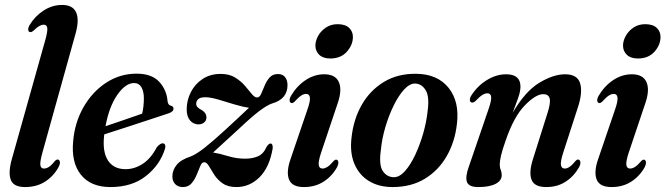

<svg xmlns="http://www.w3.org/2000/svg" viewBox="-20 -749 2696 778"><path d="M286.5 -614 152.5 -133Q141.5 -93.5 143.5 -79.8Q145.5 -66 158 -66Q167 -66 177.5 -72.2Q188 -78.5 202 -96Q209 -103.5 214.5 -102.5Q220.5 -102 222.5 -93.8Q224.5 -85.5 217 -71.5Q197.5 -35.5 163 -13.2Q128.5 9 81.5 9Q35 9 23.8 -20.2Q12.5 -49.5 28 -104.5L164 -588.5Q173.5 -623 171.5 -636Q169.5 -649 157.5 -649Q149.5 -649 140 -644Q130.5 -639 116 -625Q107 -617.5 102 -619Q96 -619.5 94.5 -627.2Q93 -635 100 -647.5Q122 -684 157 -706.5Q192 -729 231.5 -729Q274.5 -729 288.2 -699.5Q302 -670 286.5 -614Z M649 -147.5Q629 -81.5 572 -36.2Q515 9 427.5 9Q348 9 308 -40.8Q268 -90.5 276.5 -177.5Q283 -253 318.5 -315Q354 -377 410 -413.8Q466 -450.5 533.5 -450.5Q594.5 -450.5 625 -417.8Q655.5 -385 659 -338.5Q661 -323 673 -320.5Q682 -318.5 683 -310Q684 -296.5 662.5 -289.5Q646 -284 615 -273.8Q584 -263.5 546.2 -251.2Q508.5 -239 470.8 -226.5Q433 -214 402.5 -204.5Q402.5 -202.5 402 -200.5Q394.5 -134 417.5 -98.8Q440.5 -63.5 489 -63.5Q524.5 -63.5 557.8 -84.8Q591 -106 615.5 -152.5Q631 -170.5 641.5 -168Q653 -165 649 -147.5ZM523.5 -412.5Q488.5 -412.5 455.2 -364.5Q422 -316.5 407.5 -237.5Q444 -250 486 -264.2Q528 -278.5 556 -288.5Q562.5 -313 563 -350Q563 -378.5 553 -395.5Q543 -412.5 523.5 -412.5Z M808.5 -91.5Q798.5 -92.5 792 -77.2Q785.5 -62 777.5 -42Q769.5 -22 756.5 -6.5Q743.5 9 721 9Q701.5 9 690 -3Q678.5 -15 678.5 -33.5Q678.5 -59.5 695.8 -80.8Q713 -102 751.5 -114.5Q775 -123.5 808.5 -149.8Q842 -176 892 -222Q923.5 -251 948.2 -274Q973 -297 989 -312.5Q962.5 -316 929 -326.2Q895.5 -336.5 864 -345.8Q832.5 -355 812 -355Q791.5 -355 783.2 -347.2Q775 -339.5 775 -328.5Q775 -320 781.2 -314Q787.5 -308 799 -302Q816.5 -291 816.5 -273.5Q816.5 -260.5 807.2 -252.8Q798 -245 784.5 -245Q764 -245 750.2 -260.8Q736.5 -276.5 736.5 -305.5Q736.5 -342.5 753.2 -375.5Q770 -408.5 801 -429Q832 -449.5 874.5 -449.5Q909 -449.5 932.5 -435Q956 -420.5 972.2 -401.8Q988.5 -383 1000 -368.5Q1011.5 -354 1022 -354Q1031.5 -354 1038 -368.2Q1044.5 -382.5 1052 -401.2Q1059.5 -420 1072 -434.5Q1084.5 -449 1106 -449Q1125.5 -449 1135.2 -436.5Q1145 -424 1145 -404Q1145 -347.5 1082 -329.5Q1062.5 -323 1031.2 -299.5Q1000 -276 946 -225Q912 -193.5 886.5 -170.5Q861 -147.5 843.5 -131Q869.5 -127 903.8 -116.5Q938 -106 973 -106Q1002.5 -106 1025 -115.5Q1047.5 -125 1060.5 -154.5Q1069.5 -168 1076.5 -167.5Q1086 -167 1085 -148Q1072 -71 1031.8 -31Q991.5 9 938 9Q903.5 9 882.2 -6Q861 -21 848.2 -40.8Q835.5 -60.5 826.8 -75.8Q818 -91 808.5 -91.5Z M1318.5 -512Q1289.5 -512 1274 -526.5Q1258.5 -541 1258 -563.5Q1258 -583.5 1269.2 -603.8Q1280.5 -624 1300.8 -637.5Q1321 -651 1348 -651Q1379 -651 1394.5 -636.2Q1410 -621.5 1410 -599.5Q1410 -567 1385.5 -539.5Q1361 -512 1318.5 -512ZM1281 -130Q1269.5 -95 1271.5 -80.5Q1273.5 -66 1287 -66Q1295.5 -66 1306 -72.2Q1316.5 -78.5 1331.5 -96Q1338 -103 1343 -102Q1349 -101.5 1350.8 -93.2Q1352.5 -85 1345.5 -71Q1325 -34.5 1291 -12.8Q1257 9 1211.5 9Q1163.5 9 1151.2 -21.5Q1139 -52 1157.5 -105L1225.5 -304.5Q1237.5 -338.5 1235.8 -353.5Q1234 -368.5 1220.5 -368.5Q1211 -368.5 1200.5 -361.8Q1190 -355 1173 -336.5Q1166.5 -330.5 1161.5 -331.5Q1155.5 -332 1153.8 -339.8Q1152 -347.5 1159 -360.5Q1182.5 -400.5 1218 -424.2Q1253.5 -448 1294 -448Q1339 -448 1353 -416.5Q1367 -385 1348.5 -331Z M1667 -450Q1753 -449 1797.8 -393Q1842.5 -337 1831.5 -247Q1823.5 -175 1790.5 -117Q1757.5 -59 1702 -25Q1646.5 9 1570.5 9Q1515 9 1475 -15.5Q1435 -40 1416 -85.2Q1397 -130.5 1404.5 -192Q1412.5 -266 1446 -324.5Q1479.5 -383 1535.5 -417Q1591.5 -451 1667 -450ZM1576.5 -31Q1599 -31 1621.2 -56Q1643.5 -81 1662.5 -121.5Q1681.5 -162 1694.8 -208.2Q1708 -254.5 1712.5 -297Q1721 -357 1705 -383.2Q1689 -409.5 1662.5 -410.5Q1640 -411 1617.2 -386Q1594.5 -361 1574.8 -320.5Q1555 -280 1541.2 -233Q1527.5 -186 1523.5 -142.5Q1514.5 -80.5 1531.2 -55.8Q1548 -31 1576.5 -31Z M1892.5 -333.5Q1885 -334 1884 -342.5Q1883 -351 1889.5 -361.5Q1914.5 -401 1952.8 -424.5Q1991 -448 2031 -448Q2089 -448 2089 -398Q2089 -378.5 2079.2 -351Q2069.5 -323.5 2057.5 -292Q2108 -379 2165.2 -413.5Q2222.5 -448 2269.5 -448Q2320.5 -448 2331 -410.5Q2341.5 -373 2321 -312L2262.5 -131.5Q2250.5 -94.5 2253 -80.2Q2255.5 -66 2268.5 -66Q2277 -66 2287 -72.2Q2297 -78.5 2312 -96.5Q2318.5 -103.5 2323.5 -102.5Q2329.5 -101.5 2331.5 -93.5Q2333.5 -85.5 2326.5 -71.5Q2305.5 -34.5 2272 -12.8Q2238.5 9 2193.5 9Q2145 9 2133.8 -21Q2122.5 -51 2139.5 -104L2198.5 -291Q2212 -333 2207.2 -350.2Q2202.5 -367.5 2181.5 -367.5Q2151 -367.5 2106.8 -322.2Q2062.5 -277 2029.5 -181Q2015 -140.5 2010 -118Q2005 -95.5 2005 -82.5Q2005 -70 2009 -60.8Q2013 -51.5 2013 -39Q2013 -17 1988.2 -4Q1963.5 9 1918 9Q1880 9 1872.2 -11.5Q1864.5 -32 1880 -74.5L1958.5 -303.5Q1972 -341.5 1970.2 -356.2Q1968.5 -371 1955 -371Q1945.5 -371 1934.2 -364Q1923 -357 1906 -339Q1898.5 -332.5 1892.5 -333.5Z M2565 -512Q2536 -512 2520.5 -526.5Q2505 -541 2504.5 -563.5Q2504.5 -583.5 2515.8 -603.8Q2527 -624 2547.2 -637.5Q2567.5 -651 2594.5 -651Q2625.5 -651 2641 -636.2Q2656.5 -621.5 2656.5 -599.5Q2656.5 -567 2632 -539.5Q2607.5 -512 2565 -512ZM2527.5 -130Q2516 -95 2518 -80.5Q2520 -66 2533.5 -66Q2542 -66 2552.5 -72.2Q2563 -78.5 2578 -96Q2584.5 -103 2589.5 -102Q2595.5 -101.5 2597.2 -93.2Q2599 -85 2592 -71Q2571.5 -34.5 2537.5 -12.8Q2503.5 9 2458 9Q2410 9 2397.8 -21.5Q2385.5 -52 2404 -105L2472 -304.5Q2484 -338.5 2482.2 -353.5Q2480.5 -368.5 2467 -368.5Q2457.5 -368.5 2447 -361.8Q2436.5 -355 2419.5 -336.5Q2413 -330.5 2408 -331.5Q2402 -332 2400.2 -339.8Q2398.5 -347.5 2405.5 -360.5Q2429 -400.5 2464.5 -424.2Q2500 -448 2540.5 -448Q2585.5 -448 2599.5 -416.5Q2613.5 -385 2595 -331Z"/></svg>

Font: Fraunces 144pt S050 SemiBold
Style: Italic
Weight: 600
Italic angle: -16°
Version: Version 1.000; ttfautohint (v1.8.3)